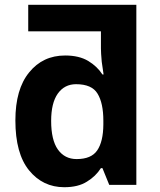

<svg xmlns="http://www.w3.org/2000/svg" viewBox="-20 -780 673 810"><path d="M251 9.8Q160.6 9.8 102.5 -61.5Q44.9 -132.3 44.9 -272Q44.9 -403.8 103 -474.6Q160.6 -545.9 254.9 -545.9Q313.5 -545.9 352.1 -522.9Q390.1 -500 412.1 -465.8H417Q414.1 -482.4 409.2 -519.5Q405.8 -557.1 405.8 -575.2V-647.9H99.1V-759.8H555.2V0H440.9L412.1 -70.8H405.8Q383.8 -36.1 346.7 -13.7Q310.1 9.8 251 9.8ZM303.2 -108.9Q365.2 -108.9 390.1 -145.5Q415.5 -182.6 416 -254.9V-271Q416 -344.7 391.6 -384.8Q367.7 -424.8 300.8 -424.8Q252 -424.8 223.6 -384.8Q195.8 -345.2 195.8 -270Q195.8 -189.5 224.1 -149.4Q252.9 -108.9 303.2 -108.9Z"/></svg>

Font: Droid Sans Thai
Style: Bold
Weight: 700
Designer: Steve Matteson
Foundry: Ascender Corporation
Version: Version 1.00